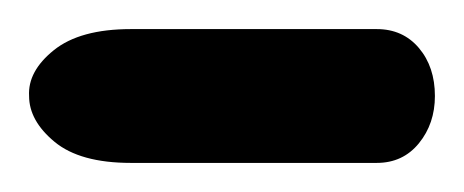

<svg xmlns="http://www.w3.org/2000/svg" viewBox="-90 -112 319 132"><path d="M209 -46Q209 -27 198 -13.5Q187 0 169 0H0Q-35 0 -52.5 -14.5Q-70 -29 -70 -46Q-71 -63 -53 -77.5Q-35 -92 0 -92H169Q187 -92 198 -79Q209 -66 209 -46Z"/></svg>

Font: Bona Nova
Style: Regular
Weight: 400
Designer: Mateusz Machalski
Foundry: Capitalics
Version: Version 4.001; ttfautohint (v1.8.3)